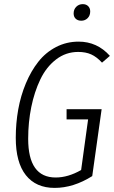

<svg xmlns="http://www.w3.org/2000/svg" viewBox="-20 -897 553 928"><path d="M373 -796.9Q356 -796.9 345.9 -806.4Q335.9 -815.9 335.9 -832Q335.9 -851.6 348.6 -864.3Q361.3 -877 379.9 -877Q396.5 -877 406.2 -867.2Q416 -857.4 416 -841.8Q416 -821.8 403.6 -809.3Q391.1 -796.9 373 -796.9ZM359.9 -695.8Q449.7 -695.8 511.2 -627L473.1 -594.2Q447.3 -622.1 420.9 -634Q394.5 -646 357.9 -646Q298.3 -646 251 -609.6Q203.6 -573.2 174.8 -512.9Q146 -452.6 131.1 -379.2Q116.2 -305.7 116.2 -226.1Q116.2 -39.1 249 -39.1Q309.1 -39.1 372.1 -75.2L405.8 -319.8H301.8V-369.1H471.2L425.8 -45.9Q335 11.2 244.1 11.2Q153.8 11.2 105 -50.3Q56.2 -111.8 56.2 -231Q56.2 -301.3 68.1 -367.9Q80.1 -434.6 105 -494.1Q129.9 -553.7 165.3 -598.6Q200.7 -643.6 251 -669.7Q301.3 -695.8 359.9 -695.8Z"/></svg>

Font: Fira Sans Compressed Light
Style: Italic
Weight: 300
Width: 3
Italic angle: -8°
Designer: Carrois Corporate & Edenspiekermann AG
Foundry: Carrois Corporate GbR & Edenspiekermann AG
Version: Version 4.203;PS 004.203;hotconv 1.0.88;makeotf.lib2.5.64775